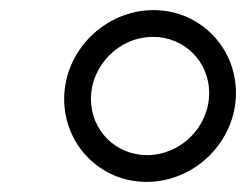

<svg xmlns="http://www.w3.org/2000/svg" viewBox="-20 -752 487 380"><path d="M270 -392C366 -392 447 -472 447 -568C447 -659 375 -732 284 -732C188 -732 107 -652 107 -556C107 -465 179 -392 270 -392ZM271 -445C209 -445 160 -494 160 -556C160 -623 216 -679 283 -679C345 -679 394 -630 394 -568C394 -501 338 -445 271 -445Z"/></svg>

Font: Uncut Sans Light Italic
Style: Regular
Weight: 300
Italic angle: -11°
Designer: Kasper Nordkvist
Foundry: UNCUT.wtf
Version: Version 1.304;Glyphs 3.2 (3246)